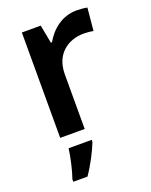

<svg xmlns="http://www.w3.org/2000/svg" viewBox="-145 -722 728 928"><g transform="rotate(-20 219.5 -258.5)"><path d="M365 -645C291 -645 234 -598 202 -541H196L178 -635H81V-93H207V-374C207 -479 280 -528 360 -528C374 -528 396 -526 409 -523L420 -640C406 -643 382 -645 365 -645ZM221 -22V-32H102C97 11 81 79 68 115V128H141C175 79 205 19 221 -22Z"/></g></svg>

Font: Noto Sans Kannada UI SemiBold
Style: Regular
Weight: 600
Designer: Jelle Bosma - Monotype Design Team
Foundry: Monotype Imaging Inc.
Version: Version 2.005